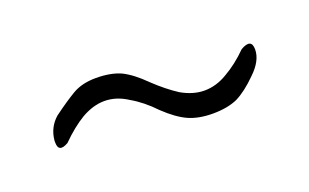

<svg xmlns="http://www.w3.org/2000/svg" viewBox="-33 -457 505 314"><g transform="rotate(-20 219.5 -300.0)"><path d="M219.7 -275.4Q200.2 -295.9 179.7 -307.6Q160.2 -320.3 139.6 -320.3Q120.1 -320.3 99.6 -308.6Q80.1 -296.9 59.6 -276.4Q41 -265.6 41 -284.2Q41 -285.2 41 -287.1Q43 -309.6 59.6 -324.2Q82 -340.8 98.6 -350.6Q115.2 -360.4 139.6 -360.4Q165 -360.4 182.6 -352.5Q200.2 -343.8 219.7 -324.2Q240.2 -304.7 259.8 -292Q280.3 -280.3 299.8 -280.3Q320.3 -280.3 339.8 -292Q360.4 -303.7 379.9 -323.2Q400.4 -335 400.4 -315.4Q400.4 -295.9 379.9 -276.4Q360.4 -256.8 342.8 -248Q325.2 -240.2 299.8 -240.2Q275.4 -240.2 257.8 -248Q240.2 -255.9 219.7 -275.4Z"/></g></svg>

Font: Demofont
Style: Regular
Weight: 400
Version: Version 1.0